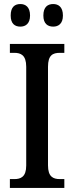

<svg xmlns="http://www.w3.org/2000/svg" viewBox="-20 -932 367 952"><path d="M244 -800C269 -800 292 -814 292 -855C292 -898 269 -912 244 -912C217 -912 195 -898 195 -855C195 -814 217 -800 244 -800ZM81 -800C106 -800 129 -814 129 -855C129 -898 106 -912 81 -912C54 -912 33 -898 33 -855C33 -814 54 -800 81 -800ZM29 0H299V-44H277C243 -44 218 -56 218 -112V-601C218 -659 242 -670 277 -670H299V-714H29V-670H51C83 -670 110 -659 110 -601V-111C110 -55 83 -44 51 -44H29Z"/></svg>

Font: Noto Serif Georgian Condensed Medium
Style: Regular
Weight: 500
Width: 3
Designer: Monotype Design Team, Akaki Razmadze
Foundry: Google LLC
Version: Version 2.003